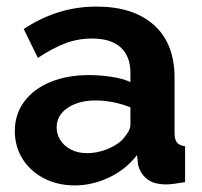

<svg xmlns="http://www.w3.org/2000/svg" viewBox="-20 -553 614 583"><path d="M250 -325Q283 -325 317 -320Q351 -315 376 -304V-332Q376 -382 346.5 -409Q317 -436 259 -436Q216 -436 177 -421Q138 -406 95 -377L52 -465Q104 -499 158.5 -516Q213 -533 273 -533Q385 -533 447.5 -477Q510 -421 510 -317V-150Q510 -129 517.5 -120Q525 -111 542 -109V0Q524 3 509.5 5Q495 7 485 7Q445 7 424.5 -11Q404 -29 399 -55L396 -82Q362 -38 311 -14Q260 10 207 10Q155 10 113.5 -11.5Q72 -33 48.5 -70.5Q25 -108 25 -155Q25 -206 53.5 -244.5Q82 -283 133 -304Q184 -325 250 -325ZM376 -174V-227Q352 -237 324 -242.5Q296 -248 271 -248Q219 -248 185.5 -225.5Q152 -203 152 -166Q152 -146 163 -128Q174 -110 195 -99Q216 -88 245 -88Q275 -88 304 -99.5Q333 -111 351 -128Q362 -140 369 -152Q376 -164 376 -174Z"/></svg>

Font: YasnoRaleway
Style: Bold
Weight: 700
Designer: Matt McInerney, Pablo Impallari, Rodrigo Fuenzalida
Foundry: Matt McInerney, Pablo Impallari, Rodrigo Fuenzalida
Version: Version 4.026